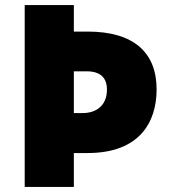

<svg xmlns="http://www.w3.org/2000/svg" viewBox="-20 -734 667 754"><path d="M595 -383C595 -528 505 -610 324 -610H270V-714H77V0H270V-133H324C527 -133 595 -253 595 -383ZM305 -290H270V-454H320C376 -454 400 -427 400 -382C400 -317 355 -290 305 -290Z"/></svg>

Font: Noto Sans Canadian Aboriginal Black
Style: Regular
Weight: 900
Designer: Monotype Design Team, Typotheque's Kevin King
Foundry: Monotype Imaging Inc.
Version: Version 2.004